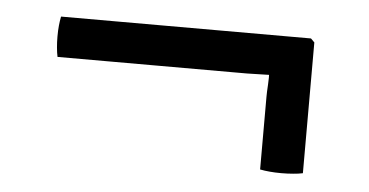

<svg xmlns="http://www.w3.org/2000/svg" viewBox="-30 -394 601 313"><g transform="rotate(5 270.0 -237.5)"><path d="M59 -349Q57.5 -341.5 56.8 -334Q56 -326.5 56 -316Q56 -306.5 56.8 -298.2Q57.5 -290 59 -283H369Q376.5 -283 389 -283.5Q401.5 -284 409 -284L474 -283V-343L468 -349ZM405 -288Q405.5 -280.5 404.8 -268Q404 -255.5 404 -248V-129Q411.5 -127.5 420 -126.8Q428.5 -126 439 -126Q449 -126 458.2 -126.8Q467.5 -127.5 474 -129V-306H404Z"/></g></svg>

Font: Signika Negative Light Light
Style: Regular
Weight: 300
Version: Version 2.001